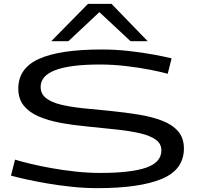

<svg xmlns="http://www.w3.org/2000/svg" viewBox="-20 -967 1029 997"><path d="M871 -664 851 -584Q819 -593 761 -604.5Q703 -616 634 -624Q565 -632 499 -632Q191 -632 191 -516Q191 -480 218.5 -458Q246 -436 295 -424Q344 -412 410 -405Q476 -398 553 -391Q633 -383 702.5 -371.5Q772 -360 824 -339.5Q876 -319 905.5 -284.5Q935 -250 935 -196Q935 -86 820 -38Q705 10 485 10Q421 10 354 3Q287 -4 225.5 -14.5Q164 -25 115 -36Q66 -47 37 -55L58 -138Q87 -129 136.5 -117Q186 -105 247 -94Q308 -83 373.5 -76Q439 -69 500 -69Q660 -69 739 -96.5Q818 -124 818 -186Q818 -221 788.5 -242Q759 -263 707 -275Q655 -287 585 -294.5Q515 -302 435 -310Q360 -317 295 -329Q230 -341 180.5 -362.5Q131 -384 103 -419Q75 -454 75 -507Q75 -613 183 -661.5Q291 -710 508 -710Q581 -710 651 -702Q721 -694 778 -683.5Q835 -673 871 -664ZM246 -753 437 -947H559L747 -753H658L496 -904L335 -753Z"/></svg>

Font: Georama ExtraExtended
Style: Regular
Weight: 400
Width: 8
Designer: Jean-Baptiste Levee
Foundry: Production Type
Version: Version 1.000